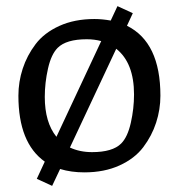

<svg xmlns="http://www.w3.org/2000/svg" viewBox="-20 -552 583 626"><path d="M150 54 100 31 126 -25Q40 -86 40 -240Q40 -285 54 -328Q68 -371 96 -408Q124 -445 173.5 -467.5Q223 -490 288 -490Q313 -490 341 -485L363 -532L413 -509L394 -468Q503 -414 503 -240Q503 -195 489 -152Q475 -109 447 -72Q419 -35 369.5 -12.5Q320 10 255 10Q212 10 176 -1ZM417 -244Q417 -347 359 -393L208 -71Q240 -56 280 -56Q347 -56 375 -84Q396 -105 406.5 -151.5Q417 -198 417 -244ZM263 -424Q196 -424 168 -396Q147 -375 136.5 -328.5Q126 -282 126 -236Q126 -153 164 -106L310 -418Q288 -424 263 -424Z"/></svg>

Font: Enriqueta
Style: Regular
Weight: 400
Designer: Viviana Monsalve, Gustavo Ibarra
Foundry: Viviana Monsalve, Gustavo Ibarra
Version: Version 1.002